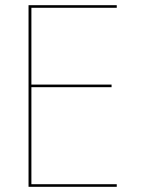

<svg xmlns="http://www.w3.org/2000/svg" viewBox="-20 -720 590 740"><path d="M92 0H430V-10H92ZM92 -690H430V-700H92ZM92 -384H410V-394H92ZM90 -700V0H101V-700Z"/></svg>

Font: Jost Thin
Style: Regular
Weight: 250
Version: Version 3.710